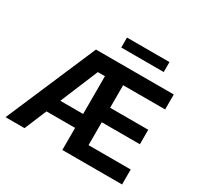

<svg xmlns="http://www.w3.org/2000/svg" viewBox="-187 -1128 1383 1346"><g transform="rotate(30 504.5 -454.5)"><path d="M13.2 0 325.2 -727.5H955.1V-606.4H615.2V-423.8H923.8V-306.6H615.2V-121.1H956.5V0H473.1V-597.2H415.5L167 0ZM182.6 -178.7V-291.5H536.6V-178.7ZM815.4 -909.2V-828.6H471.7V-909.2Z"/></g></svg>

Font: Inter Cardless Tabular Bold
Style: Bold
Weight: 700
Designer: Rasmus Andersson
Foundry: rsms
Version: Version 4.000;git-4fc901f